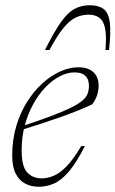

<svg xmlns="http://www.w3.org/2000/svg" viewBox="-20 -702 440 732"><path d="M263.5 -426Q237 -426 208.8 -411.5Q180.5 -397 154.5 -370.5Q128.5 -344 107.8 -307Q87 -270 74.8 -225Q62.5 -180 62.5 -129Q62.5 -67 83.8 -44.5Q105 -22 139 -22Q160.5 -22 184 -31.5Q207.5 -41 233.8 -67.8Q260 -94.5 289.5 -145H303.5Q271.5 -82 242.8 -48.2Q214 -14.5 185.8 -2.2Q157.5 10 127 10Q99.5 10 76.5 -1.8Q53.5 -13.5 40 -39.8Q26.5 -66 26.5 -109.5Q26.5 -168 41.5 -219.5Q56.5 -271 82.5 -312.5Q108.5 -354 141.2 -383.8Q174 -413.5 209.5 -429.5Q245 -445.5 279 -445.5Q306 -445.5 323 -436.2Q340 -427 348 -411.2Q356 -395.5 356 -377Q356 -357 350 -338.5Q344 -320 331 -304Q306 -292 275.2 -279.8Q244.5 -267.5 209.8 -255.2Q175 -243 137.8 -230.8Q100.5 -218.5 63 -207L64 -221Q133 -243.5 178.8 -261Q224.5 -278.5 252 -292.2Q279.5 -306 293.5 -318Q307.5 -330 312.5 -341Q317.5 -352 318.5 -364Q320.5 -381 316.2 -395Q312 -409 299.5 -417.5Q287 -426 263.5 -426ZM317.5 -646Q290 -646 266.5 -634Q243 -622 219.8 -592.8Q196.5 -563.5 168.5 -511.5H151.5Q186 -580.5 212 -617.2Q238 -654 264 -668Q290 -682 322 -682Q355.5 -682 374.5 -668Q393.5 -654 398.5 -617.2Q403.5 -580.5 395.5 -511.5H382Q388.5 -585.5 373.5 -615.8Q358.5 -646 317.5 -646Z"/></svg>

Font: Newsreader 24pt ExtraLight
Style: Italic
Weight: 250
Italic angle: -17°
Designer: Hugues Gentile
Foundry: Production Type
Version: Version 1.003